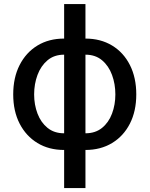

<svg xmlns="http://www.w3.org/2000/svg" viewBox="-20 -748 757 972"><path d="M304.7 11.2Q227.5 11.2 169.7 -23.9Q111.8 -59.1 79.3 -122.3Q46.9 -185.5 46.9 -270Q46.9 -355 79.3 -418.7Q111.8 -482.4 169.7 -517.6Q227.5 -552.7 304.7 -552.7V-727.5H412.6V-552.7Q489.3 -552.7 547.4 -517.6Q605.5 -482.4 637.7 -418.7Q669.9 -355 669.9 -270Q669.9 -185.5 637.7 -122.3Q605.5 -59.1 547.4 -23.9Q489.3 11.2 412.6 11.2V204.1H304.7ZM412.6 -471.2V-73.2Q462.9 -73.2 496.6 -100.6Q530.3 -127.9 547.1 -172.9Q564 -217.8 564 -270Q564 -322.8 547.1 -368.7Q530.3 -414.6 496.6 -442.9Q462.9 -471.2 412.6 -471.2ZM304.7 -73.2V-471.2Q254.4 -471.2 220.7 -442.9Q187 -414.6 169.9 -368.7Q152.8 -322.8 152.8 -270Q152.8 -217.8 169.9 -172.9Q187 -127.9 220.7 -100.6Q254.4 -73.2 304.7 -73.2Z"/></svg>

Font: Inter Medium
Style: Regular
Weight: 500
Designer: Rasmus Andersson
Foundry: rsms
Version: Version 4.001;git-9221beed3